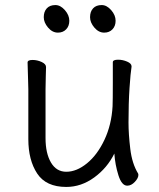

<svg xmlns="http://www.w3.org/2000/svg" viewBox="-20 -721 630 759"><path d="M336 -653Q336 -675 348 -688Q360 -701 382 -701Q402 -701 419.5 -681Q437 -661 437 -639Q437 -618 424.5 -605Q412 -592 392 -592Q370 -592 353 -612Q336 -632 336 -653ZM109 -484Q127 -484 144.5 -476Q162 -468 162 -456Q162 -435 161 -419L160 -368V-175Q160 -115 181.5 -78.5Q203 -42 242 -42Q283 -42 324 -75.5Q365 -109 393 -168.5Q421 -228 425 -301Q426 -322 426 -395V-475Q426 -485 447 -485Q465 -485 482.5 -477.5Q500 -470 500 -459V-457Q496 -433 492 -373Q488 -313 488 -237Q488 -191 495 -132.5Q502 -74 526 -35Q527 -33 527 -29Q527 -17 513 -2Q499 13 483 13Q461 13 448 -28.5Q435 -70 432 -114Q404 -57 352.5 -19.5Q301 18 242 18Q162 18 127 -35Q92 -88 92 -171V-368L91 -406L89 -474Q89 -484 109 -484ZM199 -701Q219 -701 236.5 -681Q254 -661 254 -639Q254 -618 241.5 -605Q229 -592 209 -592Q187 -592 170 -612Q153 -632 153 -653Q153 -675 165 -688Q177 -701 199 -701Z"/></svg>

Font: Iansui 0.93
Style: Regular
Weight: 400
Designer: But Ko / Fontworks Inc.
Foundry: zi-hi.com / Fontworks Inc.
Version: Version 0.931